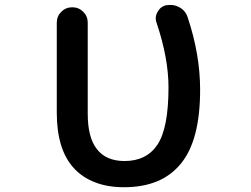

<svg xmlns="http://www.w3.org/2000/svg" viewBox="-20 -785 1040 794"><path d="M493.2 -10.7Q425.8 -10.7 375 -30.3Q322.3 -49.8 286.1 -88.9Q250 -127.9 232.4 -185.5Q214.8 -243.2 214.8 -319.3V-691.4Q214.8 -717.8 233.4 -736.3Q252 -754.9 278.8 -754.9Q305.7 -754.9 324.2 -736.3Q342.8 -717.8 342.8 -691.4V-314.5Q342.8 -215.8 380.9 -168Q418.9 -119.1 495.1 -119.1Q585.9 -119.1 630.9 -186.5Q676.8 -254.9 676.8 -423.8Q676.8 -543.9 627.9 -689.5Q624 -699.2 624 -709Q624 -722.7 631.8 -736.3Q644.5 -758.8 668.9 -763.7Q676.8 -764.6 684.6 -764.6Q704.1 -764.6 721.7 -754.9Q747.1 -741.2 755.9 -713.9Q807.6 -559.6 807.6 -414.1Q807.6 -310.5 788.1 -234.4Q768.6 -158.2 728.5 -108.9Q688.5 -59.6 629.9 -35.2Q570.3 -10.7 493.2 -10.7Z"/></svg>

Font: Rounded-X Mgen+ 2m medium
Style: Regular
Weight: 500
Designer: [Source Han Sans]
Ryoko NISHIZUKA  (kana & ideographs); Paul D. Hunt (Latin, Greek & Cyrillic); Wenlong ZHANG  (bopomofo
Version: Version 1.059.20150602